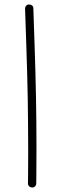

<svg xmlns="http://www.w3.org/2000/svg" viewBox="-20 -754 284 858"><path d="M142 66C142 65 143 -8 143 -96C143 -170 142 -253 141 -313C139 -444 129 -714 129 -717C129 -728 120 -734 110 -734C100 -734 92 -726 92 -715C92 -713 102 -443 104 -312C105 -247 106 -152 106 -75C106 3 105 65 105 66C105 77 114 84 124 84C134 84 142 76 142 66Z"/></svg>

Font: Sacramento
Style: Regular
Weight: 400
Designer: Astigmatic (AOETI)
Foundry: Astigmatic (AOETI)
Version: Version 1.000